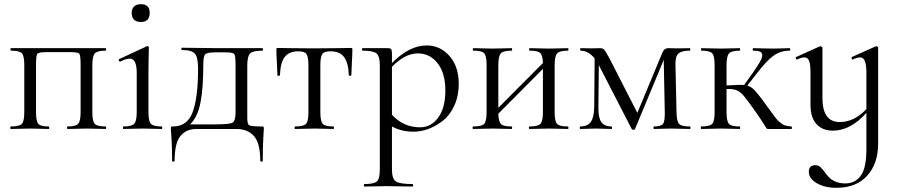

<svg xmlns="http://www.w3.org/2000/svg" viewBox="-20 -616 4291 917"><path d="M484 -12Q487 -12 487 -6Q487 0 484 0Q472 0 442 -1Q412 -2 394 -2Q376 -2 345 -1Q314 0 303 0Q300 0 300 -6Q300 -12 303 -12Q342 -12 353.5 -25Q365 -38 365 -81V-305Q365 -351 359 -359Q353 -367 317 -367H201Q164 -367 158 -358.5Q152 -350 152 -303V-81Q152 -37 163 -24.5Q174 -12 213 -12Q215 -12 215 -6Q215 0 213 0Q201 0 171.5 -1Q142 -2 125 -2Q107 -2 75.5 -1Q44 0 32 0Q29 0 29 -6Q29 -12 32 -12Q73 -12 84.5 -24.5Q96 -37 96 -81V-305Q96 -349 84.5 -361.5Q73 -374 33 -374Q30 -374 30 -380Q30 -386 33 -386H484Q487 -386 487 -380Q487 -374 484 -374Q444 -374 432.5 -360.5Q421 -347 421 -303V-81Q421 -37 432.5 -24.5Q444 -12 484 -12Z M653 -511Q609 -511 609 -555Q609 -574 620.5 -585Q632 -596 653 -596Q695 -596 695 -555Q695 -511 653 -511ZM569 0Q567 0 567 -6Q567 -12 569 -12Q609 -12 621 -25Q633 -38 633 -81V-268Q633 -336 600 -336Q582 -336 555 -322Q552 -321 549.5 -323.5Q547 -326 547 -329Q547 -332 550 -334L679 -394Q681 -396 683 -396Q691 -396 691 -387Q691 -383 690.5 -366.5Q690 -350 689.5 -323.5Q689 -297 689 -269V-81Q689 -38 700.5 -25Q712 -12 752 -12Q755 -12 755 -6Q755 0 752 0Q741 0 710.5 -1Q680 -2 661 -2Q642 -2 611 -1Q580 0 569 0Z M1231 -12Q1238 -12 1239 -10Q1240 -8 1240 0Q1240 2 1237.5 45Q1235 88 1235 152Q1235 156 1229 156Q1223 156 1223 152Q1223 68 1193 34Q1163 0 1109 0H918Q869 0 841.5 34Q814 68 814 152Q814 156 808 156Q802 156 802 152Q802 86 799 44.5Q796 3 796 0Q796 -9 797.5 -10.5Q799 -12 806 -12Q875 -12 900.5 -81.5Q926 -151 926 -288Q926 -342 911 -359.5Q896 -377 849 -377Q846 -377 846 -382.5Q846 -388 849 -388Q860 -388 934.5 -387Q1009 -386 1022 -386H1234Q1236 -386 1236 -380Q1236 -374 1234 -374Q1188 -374 1174.5 -360.5Q1161 -347 1161 -303V-81Q1161 -75 1161 -64Q1160 -25 1169 -18.5Q1178 -12 1231 -12ZM1105 -81V-305Q1105 -351 1098.5 -358.5Q1092 -366 1055 -366H1010Q969 -366 960 -356.5Q951 -347 951 -308Q951 -195 937.5 -126Q924 -57 888 -22H1007Q1076 -22 1090.5 -30Q1105 -38 1105 -81Z M1389 0Q1387 0 1387 -6Q1387 -12 1389 -12Q1430 -12 1441.5 -24.5Q1453 -37 1453 -81V-303Q1453 -344 1444 -357.5Q1435 -371 1405 -371Q1361 -371 1340 -344Q1319 -317 1317 -256Q1316 -254 1310.5 -254Q1305 -254 1305 -256Q1305 -270 1302.5 -314.5Q1300 -359 1300 -378Q1300 -384 1301 -385.5Q1302 -387 1308 -387Q1312 -387 1369 -386Q1426 -385 1479 -385Q1533 -385 1591.5 -386Q1650 -387 1655 -387Q1661 -387 1662 -385.5Q1663 -384 1663 -378Q1663 -359 1660.5 -314.5Q1658 -270 1658 -256Q1658 -254 1652.5 -254Q1647 -254 1646 -256Q1644 -317 1623 -344Q1602 -371 1558 -371Q1528 -371 1519 -357.5Q1510 -344 1510 -303V-81Q1510 -37 1521.5 -24.5Q1533 -12 1573 -12Q1575 -12 1575 -6Q1575 0 1573 0Q1561 0 1530.5 -1Q1500 -2 1483 -2Q1465 -2 1433 -1Q1401 0 1389 0Z M2018 -399Q2082 -399 2126.5 -349Q2171 -299 2171 -215Q2171 -158 2150 -112Q2129 -66 2096 -40Q2063 -14 2027 -0.5Q1991 13 1956 13Q1897 13 1852 -12V194Q1852 237 1870 250Q1888 263 1950 263Q1953 263 1953 269Q1953 275 1950 275Q1933 275 1890.5 274Q1848 273 1823 273Q1802 273 1767.5 274Q1733 275 1721 275Q1718 275 1718 269Q1718 263 1721 263Q1767 263 1780.5 250Q1794 237 1794 194V-305Q1794 -348 1778 -361Q1762 -374 1712 -374Q1709 -374 1709 -380Q1709 -386 1712 -386H1832Q1844 -386 1848 -381Q1852 -376 1852 -360V-315Q1935 -399 2018 -399ZM1986 -8Q2039 -8 2073 -54.5Q2107 -101 2107 -184Q2107 -267 2070 -314Q2033 -361 1976 -361Q1914 -361 1852 -297V-68Q1907 -8 1986 -8Z M2692 -12Q2695 -12 2695 -6Q2695 0 2692 0Q2680 0 2650 -1Q2620 -2 2602 -2Q2584 -2 2552 -1Q2520 0 2509 0Q2506 0 2506 -6Q2506 -12 2509 -12Q2549 -12 2561 -24.5Q2573 -37 2573 -81V-287L2360 -73Q2361 -35 2373 -23.5Q2385 -12 2423 -12Q2426 -12 2426 -6Q2426 0 2423 0Q2412 0 2381 -1Q2350 -2 2333 -2Q2315 -2 2283.5 -1Q2252 0 2240 0Q2237 0 2237 -6Q2237 -12 2240 -12Q2281 -12 2292.5 -24.5Q2304 -37 2304 -81V-305Q2304 -349 2292.5 -361.5Q2281 -374 2241 -374Q2238 -374 2238 -380Q2238 -386 2241 -386Q2252 -386 2283.5 -385Q2315 -384 2333 -384Q2351 -384 2381.5 -385Q2412 -386 2423 -386Q2426 -386 2426 -380Q2426 -374 2423 -374Q2383 -374 2371.5 -360.5Q2360 -347 2360 -303V-101L2573 -315Q2572 -352 2560 -363Q2548 -374 2510 -374Q2507 -374 2507 -380Q2507 -386 2510 -386Q2521 -386 2552.5 -385Q2584 -384 2602 -384Q2620 -384 2650.5 -385Q2681 -386 2692 -386Q2695 -386 2695 -380Q2695 -374 2692 -374Q2652 -374 2640.5 -360.5Q2629 -347 2629 -303V-81Q2629 -37 2640.5 -24.5Q2652 -12 2692 -12Z M3275 -12Q3278 -12 3278 -6Q3278 0 3275 0Q3263 0 3231.5 -1Q3200 -2 3184 -2Q3166 -2 3139.5 -1Q3113 0 3103 0Q3101 0 3101 -6Q3101 -12 3103 -12Q3137 -12 3146.5 -24.5Q3156 -37 3155 -81L3150 -330L3013 0Q3011 4 3005 4Q2999 4 2997 0L2841 -303Q2841 -304 2840 -306L2838 -104Q2837 -55 2851.5 -33.5Q2866 -12 2901 -12Q2903 -12 2903 -6Q2903 0 2901 0Q2891 0 2866.5 -1Q2842 -2 2827 -2Q2813 -2 2787 -1Q2761 0 2751 0Q2749 0 2749 -6Q2749 -12 2751 -12Q2786 -12 2801.5 -33.5Q2817 -55 2818 -104L2820 -337Q2790 -374 2753 -374Q2751 -374 2751 -380Q2751 -386 2753 -386Q2762 -386 2779 -385.5Q2796 -385 2801 -385Q2812 -385 2827.5 -385.5Q2843 -386 2846 -386Q2860 -386 2866.5 -378Q2873 -370 2892 -335L3024 -77L3142 -361Q3151 -386 3172 -386Q3174 -386 3190 -385.5Q3206 -385 3219 -385Q3232 -385 3249 -385.5Q3266 -386 3274 -386Q3277 -386 3277 -380Q3277 -374 3274 -374Q3237 -374 3221 -361Q3205 -348 3206 -308L3211 -81Q3212 -37 3223 -24.5Q3234 -12 3275 -12Z M3760 -12Q3762 -12 3762 -6Q3762 0 3760 0H3650Q3647 0 3645.5 -0.5Q3644 -1 3642.5 -1.5Q3641 -2 3639.5 -5Q3638 -8 3635.5 -12Q3633 -16 3628 -23.5Q3623 -31 3617 -40.5Q3611 -50 3601 -64.5Q3591 -79 3579 -96Q3543 -146 3529.5 -161.5Q3516 -177 3499 -184.5Q3482 -192 3450 -191V-81Q3450 -37 3461.5 -24.5Q3473 -12 3513 -12Q3515 -12 3515 -6Q3515 0 3513 0Q3501 0 3470.5 -1Q3440 -2 3423 -2Q3405 -2 3373.5 -1Q3342 0 3329 0Q3327 0 3327 -6Q3327 -12 3329 -12Q3370 -12 3381.5 -24.5Q3393 -37 3393 -81V-305Q3393 -349 3381.5 -361.5Q3370 -374 3330 -374Q3328 -374 3328 -380Q3328 -386 3330 -386Q3342 -386 3373.5 -385Q3405 -384 3423 -384Q3440 -384 3471 -385Q3502 -386 3513 -386Q3515 -386 3515 -380Q3515 -374 3513 -374Q3473 -374 3461.5 -360.5Q3450 -347 3450 -303V-208Q3519 -212 3534 -210L3576 -269Q3599 -302 3610 -321.5Q3621 -341 3620.5 -353Q3620 -365 3610 -369.5Q3600 -374 3577 -374Q3575 -374 3575 -380Q3575 -386 3577 -386Q3590 -386 3617.5 -385Q3645 -384 3674 -384Q3695 -384 3719 -385Q3743 -386 3752 -386Q3754 -386 3754 -380Q3754 -374 3752 -374Q3708 -374 3674.5 -350Q3641 -326 3596 -267L3549 -207Q3568 -202 3584 -185Q3600 -168 3629 -129Q3635 -120 3638 -116Q3647 -104 3663 -82Q3679 -60 3685.5 -51.5Q3692 -43 3704.5 -32Q3717 -21 3729.5 -17Q3742 -13 3760 -12Z M4164 -395Q4174 -395 4174 -387V70Q4174 165 4122 223Q4070 281 3974 281Q3919 281 3881 259Q3843 237 3843 204Q3843 173 3875 173Q3888 173 3898 182Q3908 191 3917 203.5Q3926 216 3937.5 229Q3949 242 3969.5 251Q3990 260 4017 260Q4063 260 4090.5 224Q4118 188 4118 94V-77Q4042 8 3958 8Q3908 8 3879.5 -23.5Q3851 -55 3851 -114V-268Q3851 -308 3844.5 -325Q3838 -342 3822 -342Q3808 -342 3788 -332Q3785 -331 3782.5 -333.5Q3780 -336 3780 -339.5Q3780 -343 3783 -344L3894 -394Q3896 -395 3898 -395Q3901 -395 3904.5 -392.5Q3908 -390 3908 -387V-148Q3908 -33 3991 -33Q4059 -33 4118 -95V-268Q4118 -342 4089 -342Q4075 -342 4054 -332Q4052 -331 4049.5 -333.5Q4047 -336 4047 -339.5Q4047 -343 4049 -344L4161 -394Q4163 -395 4164 -395Z"/></svg>

Font: Cormorant Infant
Style: Regular
Weight: 400
Designer: Christian Thalmann (Catharsis Fonts)
Version: Version 1.000;PS 002.000;hotconv 1.0.88;makeotf.lib2.5.64775